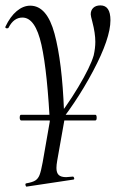

<svg xmlns="http://www.w3.org/2000/svg" viewBox="-23 -416 464 711"><path d="M50 20Q50 9 55 9H330Q335 9 335 20Q335 30 330 30H55Q53 30 51.5 27Q50 24 50 20ZM324 -211Q330 -238 330 -261Q330 -293 319 -335Q313 -357 313 -363Q313 -378 322.5 -387Q332 -396 349 -396Q386 -396 386 -341Q386 -274 321.5 -152.5Q257 -31 171 72L170 44Q221 -17 266.5 -93Q312 -169 324 -211ZM74 263Q97 259 107.5 252.5Q118 246 123.5 232Q129 218 135 185L168 -4L220 3L189 178Q186 195 186 206Q186 224 194.5 232Q203 240 222 240Q228 240 246 238H247Q250 238 251.5 243Q253 248 249 249L76 275Q73 276 71.5 270Q70 264 74 263ZM60 -351Q28 -351 9 -314Q8 -311 3 -311Q0 -311 -2 -312.5Q-4 -314 -3 -317Q15 -355 39 -375Q63 -395 89 -395Q151 -395 179 -291Q207 -187 214 -6L163 64Q153 -149 130.5 -250Q108 -351 60 -351Z"/></svg>

Font: Cormorant Infant
Style: Italic
Weight: 400
Italic angle: -10°
Designer: Christian Thalmann (Catharsis Fonts)
Foundry: Catharsis Fonts
Version: Version 4.000